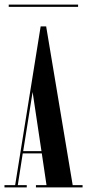

<svg xmlns="http://www.w3.org/2000/svg" viewBox="-24 -816 380 836"><path d="M-4.5 0V-10H42L153 -701H177L292.5 -10H335.5V0H132.5V-10H178.5L158 -148H75L53.5 -10H92.5V0ZM77 -158H156.5L118 -415.5ZM14 -786V-796H316V-786Z"/></svg>

Font: Imbue 100pt SemiBold
Style: Regular
Weight: 600
Designer: Tyler Finck
Foundry: Etcetera Type Company
Version: Version 1.102; ttfautohint (v1.8.3)